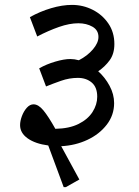

<svg xmlns="http://www.w3.org/2000/svg" viewBox="-20 -618 567 784"><path d="M249 146H240L177 -24Q124 -31 93 -53Q62 -75 62 -107Q62 -124 69.5 -144Q77 -164 89.5 -178Q102 -192 117 -192Q137 -192 157.5 -167Q178 -142 206 -92Q263 -93 301 -112Q339 -131 358 -161Q377 -191 377 -223Q377 -262 354.5 -281Q332 -300 298 -300Q263 -300 229 -288Q195 -276 168 -265L140 -339Q170 -356 206 -366.5Q242 -377 267 -377Q284 -377 302 -372Q337 -390 359.5 -416.5Q382 -443 382 -467Q382 -495 357.5 -509Q333 -523 300 -523Q264 -523 221 -508Q178 -493 132 -469L102 -548Q143 -571 188.5 -584.5Q234 -598 274 -598Q319 -598 358.5 -578Q398 -558 422.5 -522Q447 -486 447 -438Q447 -398 427.5 -371.5Q408 -345 381 -327Q409 -302 427.5 -267.5Q446 -233 446 -197Q446 -148 416 -109Q386 -70 337 -47Q288 -24 230 -21L304 115Z"/></svg>

Font: Tiro Devanagari Marathi
Style: Italic
Weight: 400
Italic angle: -11°
Designer: Devanagari: John Hudson & Fiona Ross, assisted by Paul Hanslow. Latin: John Hudson with Paul Hanslow, assisted by Kaja S
Foundry: Tiro Typeworks Ltd.
Version: Version 1.52